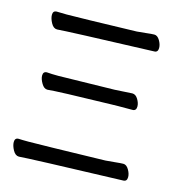

<svg xmlns="http://www.w3.org/2000/svg" viewBox="-106 -791 810 885"><g transform="rotate(15 299.5 -348.5)"><path d="M64.9 3.9H64Q46.9 3.9 35.4 -17.1Q23.9 -38.1 23.9 -55.2Q23.9 -75.2 42 -75.2Q57.1 -74.2 88.9 -74.2Q144 -74.2 454.1 -82Q470.2 -83 498 -85.9Q525.9 -88.9 538.1 -88.9Q553.2 -88.9 564.2 -70.3Q575.2 -51.8 575.2 -35.2Q575.2 -14.2 557.1 -14.2Q104 0 64.9 3.9ZM111.8 -328.1H110.8Q94.7 -328.1 82.8 -348.6Q70.8 -369.1 70.8 -384.8Q70.8 -404.8 88.9 -404.8Q110.8 -402.8 143.1 -402.8L411.1 -408.2L494.1 -413.1Q510.3 -413.1 521.2 -395Q532.2 -377 532.2 -360.8Q532.2 -339.8 514.2 -339.8Q426.3 -339.8 412.1 -338.9Q153.8 -333 111.8 -328.1ZM83 -607.9H82Q64.9 -607.9 53.5 -628.9Q42 -649.9 42 -667Q42 -687 60.1 -687Q75.2 -686 106.9 -686Q161.1 -686 439.9 -693.8Q456.1 -694.8 482.9 -698Q509.8 -701.2 522 -701.2Q537.1 -701.2 548.1 -682.6Q559.1 -664.1 559.1 -647Q559.1 -626 541 -626Q124 -611.8 83 -607.9Z"/></g></svg>

Font: LXGW WenKai Screen R
Style: Regular
Weight: 400
Designer: Fontworks Inc.
Version: Version 1.235;May 31, 2022